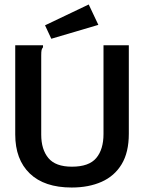

<svg xmlns="http://www.w3.org/2000/svg" viewBox="-20 -825 640 857"><path d="M300 12Q178 12 113 -50.5Q48 -113 48 -225V-623H172V-614Q167 -608 165.5 -601Q164 -594 164 -577V-224Q164 -158 196 -119.5Q228 -81 301 -81Q377 -81 409.5 -119.5Q442 -158 442 -227V-623H555V-228Q555 -145 523 -92Q491 -39 433.5 -13.5Q376 12 300 12ZM209 -652 181 -712 376 -805 419 -714Z"/></svg>

Font: Inconsolata Expanded Bold
Style: Regular
Weight: 700
Width: 7
Monospace: yes
Designer: Raph Levien, Cyreal, Brenton Simpson
Foundry: Raph Levien, Cyreal, Google
Version: Version 3.001; ttfautohint (v1.8.2.53-6de2)